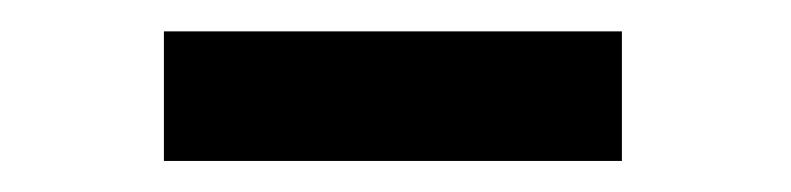

<svg xmlns="http://www.w3.org/2000/svg" viewBox="-20 -731 507 123"><path d="M378.4 -710.9V-627.9H85V-710.9Z"/></svg>

Font: Roboto Condensed ExtraBold
Style: Regular
Weight: 800
Designer: Christian Robertson
Foundry: Google
Version: Version 3.008; 2023